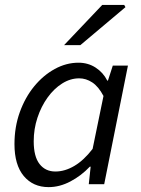

<svg xmlns="http://www.w3.org/2000/svg" viewBox="-20 -755 577 787"><path d="M179.3 12Q115.6 12 77.4 -33.5Q39.3 -79.1 39.3 -164.3Q39.3 -234.5 61.1 -295.1Q82.9 -355.7 120.1 -401.1Q157.3 -446.4 204.4 -472.2Q251.5 -498 301.7 -498Q340.8 -498 371.7 -478.1Q402.6 -458.3 419.7 -424.7H422.5L442.3 -486H504.4L407.1 0H343.9L351.6 -71.9H348.2Q313.1 -34.7 268.9 -11.4Q224.7 12 179.3 12ZM207 -52Q246 -52 284.9 -75Q323.8 -98 359.6 -144.7L404.2 -361.6Q383.6 -400.5 358.1 -417.2Q332.6 -433.9 304.6 -433.9Q268.2 -433.9 234.7 -412.7Q201.1 -391.5 175 -355.2Q148.8 -318.8 133.5 -272.5Q118.2 -226.3 118.2 -175.8Q118.2 -113.3 142.1 -82.7Q166.1 -52 207 -52ZM242.6 -570 399 -734.7H489.2L494.2 -725.6L309.4 -570Z"/></svg>

Font: Source Sans 3
Style: Italic
Weight: 200
Italic angle: -11°
Designer: Paul D. Hunt
Foundry: Adobe
Version: Version 3.046;hotconv 1.0.118;makeotfexe 2.5.65603